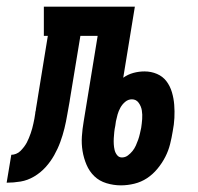

<svg xmlns="http://www.w3.org/2000/svg" viewBox="-76 -550 596 578"><path d="M288 8Q266 8 244.5 1.5Q223 -5 208 -19.5Q193 -34 184.5 -54Q176 -74 172.5 -95.5Q169 -117 170.5 -139.5Q172 -162 176 -185L218 -442H166L134 -248Q134 -248 134 -248Q134 -248 134 -248V-247Q130 -226 126.5 -205Q123 -184 118 -163.5Q113 -143 105.5 -122.5Q98 -102 87 -82.5Q76 -63 61 -46.5Q46 -30 26.5 -18.5Q7 -7 -14 -3.5Q-35 0 -56 0L-42 -84Q-35 -84 -27.5 -87Q-20 -90 -14.5 -95.5Q-9 -101 -4 -107.5Q1 -114 4.5 -120.5Q8 -127 11 -134.5Q14 -142 16.5 -149Q19 -156 21 -163.5Q23 -171 24.5 -178Q26 -185 27.5 -192.5Q29 -200 30 -208Q30 -210 30.5 -213Q31 -216 32 -219V-221Q34 -231 35.5 -242Q37 -253 39 -264L68 -442H56V-530H330L295 -316Q309 -326 325.5 -330.5Q342 -335 359 -335Q379 -335 396.5 -327.5Q414 -320 425 -305.5Q436 -291 441.5 -272.5Q447 -254 448.5 -234.5Q450 -215 449 -195Q448 -175 444 -155Q441 -136 436 -116Q431 -96 421.5 -77.5Q412 -59 398 -42Q384 -25 366.5 -13.5Q349 -2 328.5 3Q308 8 288 8ZM291 -76Q301 -76 309 -82Q317 -88 323 -95.5Q329 -103 333 -112Q337 -121 340 -129.5Q343 -138 345 -147Q347 -156 349 -165Q351 -178 352 -191.5Q353 -205 351 -217.5Q349 -230 341.5 -240.5Q334 -251 321 -251Q321 -251 321 -251Q321 -251 321 -251Q310 -251 301 -243.5Q292 -236 286.5 -226Q281 -216 278 -205.5Q275 -195 273 -185L271 -171Q269 -162 268 -152.5Q267 -143 266.5 -134Q266 -125 266.5 -116Q267 -107 269 -98.5Q271 -90 276.5 -83Q282 -76 291 -76Z"/></svg>

Font: Iosevka Slab Semibold
Style: Italic
Weight: 600
Italic angle: -9°
Monospace: yes
Designer: Belleve Invis
Foundry: Belleve Invis
Version: Version 11.1.1; ttfautohint (v1.8.3)